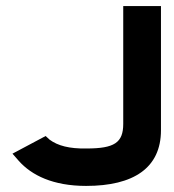

<svg xmlns="http://www.w3.org/2000/svg" viewBox="-20 -600 571 631"><path d="M385 -193C385 -131 356 -112 264 -112C208 -111 170 -121 143 -141L130 -153L21 -95L42 -71C84 -24 154 11 263 11C419 11 509 -48 509 -172V-580H385Z"/></svg>

Font: Charger
Style: Hemi
Weight: 900
Designer: Jasper
Foundry: Cannot Into Space Fonts
Version: Version 0.99